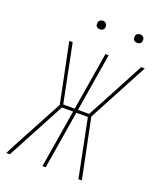

<svg xmlns="http://www.w3.org/2000/svg" viewBox="-164 -1013 927 1113"><g transform="rotate(20 300.0 -456.0)"><path d="M11 0 38 -53 207 -368 132 -735H153L225 -377H296L355 -735H375L316 -377H385Q433 -466 480.5 -555.5Q528 -645 576 -735H598L402 -367L477 0H456L384 -358H313L254 0H234L293 -358H224L33 0ZM505 -859Q499 -859 493.5 -861Q488 -863 484 -867.5Q480 -872 479.5 -878.5Q479 -885 480 -891Q480 -896 482.5 -900Q485 -904 489 -906.5Q493 -909 497 -910.5Q501 -912 506 -912Q512 -912 517.5 -909.5Q523 -907 527 -902.5Q531 -898 532 -891.5Q533 -885 532 -879Q531 -874 528.5 -870Q526 -866 522.5 -863.5Q519 -861 514.5 -860Q510 -859 505 -859ZM275 -859Q269 -859 263.5 -861Q258 -863 254 -867.5Q250 -872 249.5 -878.5Q249 -885 250 -891Q250 -896 252.5 -900Q255 -904 259 -906.5Q263 -909 267 -910.5Q271 -912 276 -912Q282 -912 287.5 -909.5Q293 -907 297 -902.5Q301 -898 302 -891.5Q303 -885 302 -879Q301 -874 298.5 -870Q296 -866 292.5 -863.5Q289 -861 284.5 -860Q280 -859 275 -859Z"/></g></svg>

Font: Iosevka Thin Extended
Style: Italic
Weight: 100
Width: 7
Italic angle: -9°
Monospace: yes
Designer: Belleve Invis
Foundry: Belleve Invis
Version: Version 32.5.0; ttfautohint (v1.8.4)